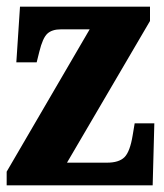

<svg xmlns="http://www.w3.org/2000/svg" viewBox="-20 -556 491 576"><path d="M0 0V-41L249 -468H163Q136 -468 122 -455Q108 -442 98 -401L90 -369H29L40 -536H430V-493L181 -68H301Q337 -68 353.5 -84.5Q370 -101 378 -150L384 -186H443L438 0Z"/></svg>

Font: Noto Serif Khmer ExtraCondensed Black
Style: Regular
Weight: 900
Width: 2
Designer: Danh Hong and the Monotype Design Team
Foundry: Monotype Imaging Inc.
Version: Version 2.004